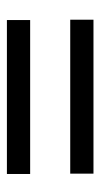

<svg xmlns="http://www.w3.org/2000/svg" viewBox="116 -564 297 570"><g transform="rotate(-90 265.0 -279.5)"><path d="M33 -339V-408H490V-339ZM34 -151V-220H491V-151Z"/></g></svg>

Font: TypoPRO Titillium Text
Style: 400 wt
Weight: 400
Designer: Accademia di Belle Arti di Urbino and others
Foundry: Accademia di Belle Arti di Urbino and others.
Version: Version 25.000